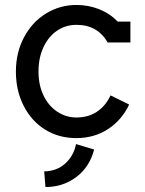

<svg xmlns="http://www.w3.org/2000/svg" viewBox="-20 -542 585 773"><path d="M413 -372Q372 -442 288 -442Q245 -442 210.5 -419Q176 -396 155.5 -353Q135 -310 135 -254Q135 -199 155.5 -157Q176 -115 211 -92Q246 -69 288 -69Q335 -69 370 -92Q405 -115 425 -158L500 -121Q470 -58 414.5 -22Q359 14 287 14Q217 14 162 -20Q107 -54 75.5 -115.5Q44 -177 44 -254Q44 -330 76.5 -391.5Q109 -453 165 -487.5Q221 -522 288 -522Q336 -522 379 -505Q422 -488 454 -455H505V-371H416L414 -370Q414 -370 414 -370.5Q414 -371 413 -371ZM158 148Q209 147 243 116Q277 85 286 38L359 60Q341 130 287.5 170.5Q234 211 163 211Z"/></svg>

Font: Arvo
Style: Regular
Weight: 400
Designer: Anton Koovit (Cyrillic Expansion: Cyreal)
Foundry: Anton Koovit, Yassin Baggar
Version: Version 3.000